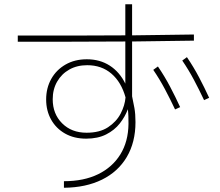

<svg xmlns="http://www.w3.org/2000/svg" viewBox="-20 -835 1040 907"><path d="M282 52V21Q376 21 443.5 -12Q511 -45 548.5 -105.5Q586 -166 587 -250Q587 -268 586.5 -285Q586 -302 584 -319Q571 -284 546 -252Q521 -220 481.5 -200Q442 -180 387 -180Q330 -180 287.5 -204Q245 -228 221.5 -270Q198 -312 198 -365Q198 -419 222 -462Q246 -505 289.5 -530Q333 -555 390 -555Q452 -555 498.5 -525Q545 -495 572 -440V-639Q442 -638 314.5 -638Q187 -638 64 -638V-667Q187 -667 314.5 -667Q442 -667 572 -668V-815H604V-668Q676 -669 749.5 -670Q823 -671 896 -672V-643Q823 -642 749.5 -641Q676 -640 604 -639V-380Q610 -352 615 -324.5Q620 -297 620 -258Q620 -163 579 -93.5Q538 -24 462 13.5Q386 51 282 52ZM944 -362Q921 -411 896 -458Q871 -505 841 -549L863 -565Q895 -518 920.5 -469.5Q946 -421 968 -373ZM389 -208Q451 -208 490.5 -234Q530 -260 550 -298.5Q570 -337 573 -375Q553 -447 506.5 -487Q460 -527 392 -527Q344 -527 307.5 -506.5Q271 -486 250 -449.5Q229 -413 229 -366Q229 -297 273.5 -252.5Q318 -208 389 -208ZM807 -318Q784 -367 759 -414Q734 -461 704 -505L726 -521Q758 -474 783.5 -425.5Q809 -377 831 -329Z"/></svg>

Font: Murecho ExtraLight
Style: Regular
Weight: 200
Designer: Neil Summerour
Foundry: Positype
Version: Version 1.010; ttfautohint (v1.8.3)